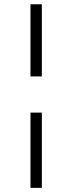

<svg xmlns="http://www.w3.org/2000/svg" viewBox="-20 -737 342 907"><path d="M124 -716.8H177.7V-376H124ZM177.7 -205.1V150.4H124V-205.1Z"/></svg>

Font: Bentham
Style: Regular
Weight: 400
Version: Version 002.002